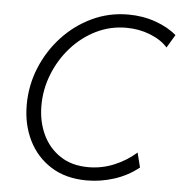

<svg xmlns="http://www.w3.org/2000/svg" viewBox="-52 -778 793 836"><g transform="rotate(5 344.0 -360.5)"><path d="M358.4 7.8Q266.1 7.8 201.4 -33Q136.7 -73.7 102.8 -142.8Q68.8 -211.9 68.8 -297.4Q68.8 -382.3 100.3 -459.5Q131.8 -536.6 187.7 -597.2Q243.7 -657.7 317.4 -692.6Q391.1 -727.5 475.6 -727.5Q539.1 -727.5 595 -707.8Q650.9 -688 687.5 -656.2L653.3 -599.1Q626 -630.4 577.1 -649.9Q528.3 -669.4 471.7 -669.4Q401.4 -669.4 339.8 -638.9Q278.3 -608.4 231.9 -556.2Q185.5 -503.9 159.2 -437.7Q132.8 -371.6 132.8 -299.8Q132.8 -231.4 158.9 -174.8Q185.1 -118.2 235.8 -84.2Q286.6 -50.3 359.4 -50.3Q418.5 -50.3 472.2 -72.8Q525.9 -95.2 567.9 -132.3L584 -68.4Q536.6 -30.3 477.5 -11.2Q418.5 7.8 358.4 7.8Z"/></g></svg>

Font: Reddit Sans Light
Style: Italic
Weight: 300
Italic angle: -11.25°
Designer: Stephen Hutchings
Version: Version 1.013